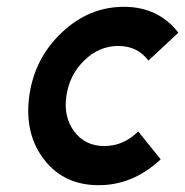

<svg xmlns="http://www.w3.org/2000/svg" viewBox="-20 -532 544 564"><path d="M344 -512Q241 -512 161 -436Q81 -360 66 -250Q51 -140 109 -64Q167 12 270 12Q371 12 452 -64L386 -146Q343 -103 286 -103Q230 -103 198 -146Q166 -189 175 -250Q184 -312 227 -354Q271 -397 327 -397Q384 -397 416 -354L504 -436Q445 -512 344 -512Z"/></svg>

Font: Unageo
Style: SemiBold-Italic
Weight: 600
Designer: Richard Sepsi
Foundry: Richard Sepsi
Version: Version 2.000